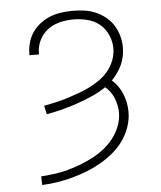

<svg xmlns="http://www.w3.org/2000/svg" viewBox="-53 -789 707 844"><g transform="rotate(-5 300.0 -367.5)"><path d="M99 8 98 -30Q128 -32 158 -36Q188 -40 217 -48Q246 -56 274.5 -67Q303 -78 329.5 -92Q356 -106 380 -125Q404 -144 422.5 -168Q441 -192 452 -221Q463 -250 463 -280Q463 -296 459.5 -312.5Q456 -329 450 -344Q444 -359 434 -372.5Q424 -386 412 -396Q383 -376 350 -361.5Q317 -347 283.5 -335.5Q250 -324 215.5 -315Q181 -306 146 -300L138 -338Q165 -343 191 -349Q217 -355 242.5 -363Q268 -371 293 -380Q318 -389 342 -401Q366 -413 388 -428.5Q410 -444 427 -465Q444 -486 453.5 -511.5Q463 -537 463 -563Q463 -594 450 -623Q437 -652 413.5 -671Q390 -690 359.5 -697.5Q329 -705 299 -705Q279 -705 259 -702Q239 -699 220.5 -692Q202 -685 186 -673Q170 -661 158.5 -644.5Q147 -628 141 -609Q135 -590 135 -570V-565H93V-571Q93 -596 100 -621Q107 -646 121.5 -666.5Q136 -687 156.5 -702.5Q177 -718 200 -727Q223 -736 248.5 -739.5Q274 -743 299 -743Q325 -743 350.5 -739.5Q376 -736 399.5 -726Q423 -716 443.5 -699.5Q464 -683 477.5 -661.5Q491 -640 498 -615Q505 -590 505 -564Q505 -544 501 -524.5Q497 -505 489 -487.5Q481 -470 469.5 -453.5Q458 -437 444 -423Q459 -410 470.5 -393.5Q482 -377 489.5 -358.5Q497 -340 501 -320Q505 -300 505 -280Q505 -246 494 -213.5Q483 -181 463 -153Q443 -125 416.5 -103Q390 -81 360.5 -64Q331 -47 299 -34.5Q267 -22 234 -13Q201 -4 167 1.5Q133 7 99 8Z"/></g></svg>

Font: Iosevka Extralight Extended
Style: Regular
Weight: 200
Width: 7
Monospace: yes
Designer: Belleve Invis
Foundry: Belleve Invis
Version: Version 32.5.0; ttfautohint (v1.8.4)